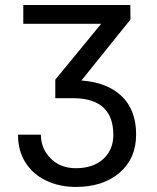

<svg xmlns="http://www.w3.org/2000/svg" viewBox="-20 -548 622 761"><path d="M380.9 -453.6H72.3V-528.3H496.6L497.1 -470.7L302.7 -229Q406.2 -221.2 462.9 -166.3Q519.5 -111.3 519.5 -15.1Q519.5 80.1 454.1 136.5Q388.7 192.9 280.3 192.9Q215.8 192.9 163.3 168Q110.8 143.1 81.1 96.4Q51.3 49.8 51.3 -14.2H142.1Q142.1 41 180.7 79.8Q219.2 118.7 280.3 118.7Q349.1 118.7 389.2 82.3Q429.2 45.9 429.2 -13.2Q429.2 -154.8 277.3 -158.7H199.2V-232.4Z"/></svg>

Font: APIMedia Roboto
Style: Regular
Weight: 400
Designer: Google
Version: Version 2.137; 2017